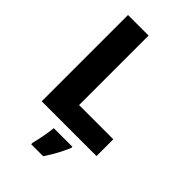

<svg xmlns="http://www.w3.org/2000/svg" viewBox="-275 -808 1123 1123"><g transform="rotate(45 286.5 -246.5)"><path d="M84 0V-714H254V-139H537V0ZM399 71Q383 108 363.5 144.5Q344 181 317 221H218V208Q226 177 234 134.5Q242 92 245 61H399Z"/></g></svg>

Font: Noto Sans Bengali ExtraBold
Style: Regular
Weight: 800
Designer: Jelle Bosma - Monotype Design Team
Foundry: Monotype Imaging Inc.
Version: Version 2.003; ttfautohint (v1.8.4.7-5d5b)